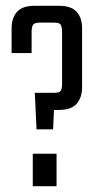

<svg xmlns="http://www.w3.org/2000/svg" viewBox="-20 -642 348 662"><path d="M194 -354V-531Q194 -549 189.5 -556.5Q185 -564 166 -564H126V-622H184Q226 -622 244.5 -601Q263 -580 263 -545V-341Q263 -306 244.5 -284.5Q226 -263 184 -263H135V-322H166Q185 -322 189.5 -329Q194 -336 194 -354ZM100 -322H169L163 -196H106ZM93 0V-112H175V0ZM89 -531V-459H20V-545Q20 -580 38.5 -601Q57 -622 99 -622H157V-564H118Q99 -564 94 -556.5Q89 -549 89 -531Z"/></svg>

Font: Teko Variable Light
Style: Regular
Weight: 300
Designer: Manushi Parikh, Jonny Pinhorn
Foundry: Indian Type Foundry
Version: Version 3.000